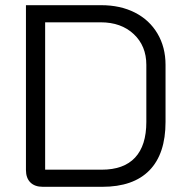

<svg xmlns="http://www.w3.org/2000/svg" viewBox="-20 -720 714 740"><path d="M80 -65V-700H370Q444 -700 500 -671.5Q556 -643 587 -590.5Q618 -538 618 -470V-250Q618 -127 556 -63.5Q494 0 374 0H145Q114 0 97 -17Q80 -34 80 -65ZM372 -66Q457 -66 500.5 -112.5Q544 -159 544 -250V-470Q544 -543 495.5 -588.5Q447 -634 368 -634H154V-66Z"/></svg>

Font: Bai Jamjuree
Style: Regular
Weight: 400
Designer: Katatrad Aksorn Co.,Ltd.
Foundry: Cadson Demak Co.,Ltd.
Version: Version 1.000; ttfautohint (v1.6)